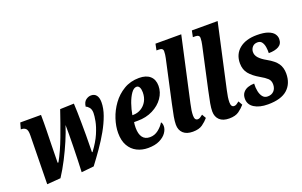

<svg xmlns="http://www.w3.org/2000/svg" viewBox="-89 -1149 2437 1547"><g transform="rotate(-20 1129.5 -375.0)"><path d="M393 10Q395 -36 397 -92.5Q399 -149 400 -206Q401 -263 401.5 -312Q402 -361 401 -392Q383 -335 354 -267Q325 -199 289.5 -130Q254 -61 216 -3L99 6L106 -410Q107 -455 92.5 -468.5Q78 -482 56 -482H50L65 -536H243Q244 -467 242.5 -404Q241 -341 239.5 -274.5Q238 -208 237 -128H244Q288 -207 327.5 -312Q367 -417 404 -527L523 -531Q525 -501 526 -456Q527 -411 527.5 -360.5Q528 -310 528 -261Q528 -212 527 -173Q526 -134 526 -113H531Q581 -180 605.5 -237.5Q630 -295 638 -338.5Q646 -382 646 -406Q646 -437 632 -454Q618 -471 604 -475Q608 -513 629.5 -529.5Q651 -546 675 -546Q705 -546 720.5 -525Q736 -504 736 -466Q736 -414 715 -355.5Q694 -297 659.5 -236Q625 -175 583 -115Q541 -55 500 -1Z M964 10Q912 10 869.5 -11.5Q827 -33 802 -76.5Q777 -120 777 -186Q777 -243 797.5 -305.5Q818 -368 857.5 -422.5Q897 -477 954.5 -511.5Q1012 -546 1086 -546Q1147 -546 1180 -516.5Q1213 -487 1213 -433Q1213 -378 1180 -330.5Q1147 -283 1089.5 -254Q1032 -225 960 -225H928Q926 -215 925 -203.5Q924 -192 924 -177Q924 -124 945 -95.5Q966 -67 1008 -67Q1048 -67 1080.5 -92.5Q1113 -118 1131 -149Q1142 -137 1142 -113Q1142 -86 1122.5 -57.5Q1103 -29 1063.5 -9.5Q1024 10 964 10ZM941 -282Q978 -282 1009 -300.5Q1040 -319 1058 -351.5Q1076 -384 1076 -427Q1076 -454 1067.5 -470Q1059 -486 1043 -486Q1019 -486 997 -455Q975 -424 958.5 -377Q942 -330 934 -282Z M1348 10Q1294 10 1265.5 -17Q1237 -44 1237 -90Q1237 -118 1244 -158Q1251 -198 1265 -261L1344 -622Q1347 -636 1349 -650.5Q1351 -665 1351 -679Q1351 -706 1316 -706H1295L1306 -760H1527L1406 -211Q1399 -181 1395.5 -156.5Q1392 -132 1392 -112Q1392 -71 1419 -71Q1430 -71 1439.5 -77Q1449 -83 1463 -94L1483 -59Q1462 -34 1431.5 -12Q1401 10 1348 10Z M1660 10Q1606 10 1577.5 -17Q1549 -44 1549 -90Q1549 -118 1556 -158Q1563 -198 1577 -261L1656 -622Q1659 -636 1661 -650.5Q1663 -665 1663 -679Q1663 -706 1628 -706H1607L1618 -760H1839L1718 -211Q1711 -181 1707.5 -156.5Q1704 -132 1704 -112Q1704 -71 1731 -71Q1742 -71 1751.5 -77Q1761 -83 1775 -94L1795 -59Q1774 -34 1743.5 -12Q1713 10 1660 10Z M1992 10Q1919 10 1875 -18Q1831 -46 1831 -96Q1831 -128 1847 -148Q1863 -168 1888.5 -177Q1914 -186 1943 -186Q1941 -150 1947.5 -119.5Q1954 -89 1969.5 -70Q1985 -51 2012 -51Q2045 -51 2065 -72Q2085 -93 2085 -128Q2085 -160 2065 -179Q2045 -198 2006 -220Q1950 -252 1920.5 -288Q1891 -324 1891 -378Q1891 -456 1946 -501Q2001 -546 2096 -546Q2156 -546 2191 -533Q2226 -520 2241 -499.5Q2256 -479 2256 -455Q2256 -413 2224 -394.5Q2192 -376 2138 -376Q2139 -402 2135 -428Q2131 -454 2118.5 -471.5Q2106 -489 2082 -489Q2054 -489 2038.5 -472Q2023 -455 2021 -432Q2019 -401 2041.5 -376.5Q2064 -352 2104 -330Q2165 -296 2189.5 -260.5Q2214 -225 2214 -174Q2214 -88 2159.5 -39Q2105 10 1992 10Z"/></g></svg>

Font: Noto Serif ExtraCondensed ExtraBold
Style: Italic
Weight: 800
Width: 2
Italic angle: -12°
Designer: Monotype Design Team
Foundry: Monotype Imaging Inc.
Version: Version 2.013